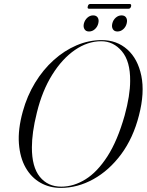

<svg xmlns="http://www.w3.org/2000/svg" viewBox="-20 -906 715 936"><path d="M476 -710.5Q549.5 -710.5 600.8 -664.8Q652 -619 669 -536.5Q686 -454 657.5 -343.5Q629.5 -233.5 570.8 -154.2Q512 -75 435.2 -32.5Q358.5 10 276 10Q221.5 10 177 -15.2Q132.5 -40.5 105 -88.8Q77.5 -137 72.2 -206Q67 -275 91 -362Q112 -438.5 151 -502.5Q190 -566.5 241.8 -613Q293.5 -659.5 353.2 -685Q413 -710.5 476 -710.5ZM279 4Q339 4 396.8 -31.8Q454.5 -67.5 503.8 -144Q553 -220.5 587.5 -342.5Q614.5 -441 614.5 -511.5Q615.5 -607 574.2 -656Q533 -705 473.5 -705Q407.5 -705 345.5 -662.5Q283.5 -620 234.8 -542Q186 -464 160 -358Q147 -306 141.2 -264Q135.5 -222 135.5 -188Q135 -92.5 174 -44.2Q213 4 279 4ZM414 -752.5Q398.5 -752.5 391.8 -763.8Q385 -775 389 -791.5Q393.5 -808.5 406 -819.8Q418.5 -831 434 -831Q450 -831 456.8 -819.8Q463.5 -808.5 459 -791.5Q455 -775 442.5 -763.8Q430 -752.5 414 -752.5ZM552.5 -752.5Q537 -752.5 530.2 -763.8Q523.5 -775 527.5 -791.5Q531.5 -808.5 544.2 -819.8Q557 -831 572.5 -831Q588.5 -831 595.2 -819.8Q602 -808.5 597.5 -791.5Q593.5 -775 581 -763.8Q568.5 -752.5 552.5 -752.5ZM408 -875Q410.5 -886.5 419.5 -886.5H612.5Q621.5 -886.5 619 -875Q616 -863.5 607 -863.5H414Q404.5 -863.5 408 -875Z"/></svg>

Font: Fraunces 144pt Light
Style: Italic
Weight: 300
Italic angle: -16°
Version: Version 1.000;[0bf87f6ff]